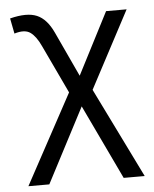

<svg xmlns="http://www.w3.org/2000/svg" viewBox="-52 -543 638 796"><g transform="rotate(-5 267.5 -144.5)"><path d="M34 210 253.5 -195.5 248 -137 141 -363.5Q122 -405 98.5 -422Q75 -439 31.5 -425.5L19 -489.5Q90 -507.5 131 -490.2Q172 -473 199 -414.5L297.5 -202.5L274 -205L418 -485H503.5L315.5 -130L322 -189L518 210H430.5L271.5 -124.5L295 -123.5L121 210Z"/></g></svg>

Font: Geologica Cursive ExtraLight
Style: Regular
Weight: 250
Designer: Sindre Bremnes, Frode Helland
Foundry: Monokrom Skriftforlag AS
Version: Version 1.010;gftools[0.9.28]